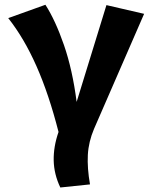

<svg xmlns="http://www.w3.org/2000/svg" viewBox="-20 -581 655 826"><path d="M437.9 -559 600 -521.5 384.6 -26.7Q361 28.7 357.9 85.4Q354.9 142.1 367.2 212.3L239.5 225.6Q212.3 168.7 211 109.5Q209.7 50.3 231.8 -13.3Q190.3 -175.9 136.9 -296.4Q83.6 -416.9 15.4 -503.1L175.4 -560.5Q218.5 -493.3 255.1 -387.4Q291.8 -281.5 309.7 -142.6Z"/></svg>

Font: FiraCode Nerd Font
Style: Bold
Weight: 700
Designer: Carrois Corporate, Edenspiekermann AG, Nikita Prokopov
Foundry: Carrois Corporate, Edenspiekermann AG, Nikita Prokopov
Version: Version 6.002;Nerd Fonts 2.1.0